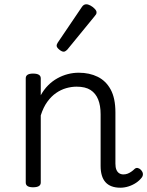

<svg xmlns="http://www.w3.org/2000/svg" viewBox="-20 -858 686 895"><path d="M541 17Q518 17 500.5 10.5Q483 4 471.5 -9Q460 -22 454.5 -41Q449 -60 449 -84V-326Q449 -366 437.5 -394.5Q426 -423 402 -438.5Q378 -454 337 -454Q313 -454 288.5 -447Q264 -440 241.5 -424.5Q219 -409 200.5 -383.5Q182 -358 170 -320V-7Q170 4 161 9.5Q152 15 134 15Q117 15 108.5 9.5Q100 4 100 -7V-493Q100 -504 108.5 -509.5Q117 -515 134 -515Q152 -515 161 -509.5Q170 -504 170 -493V-414Q185 -441 204.5 -460.5Q224 -480 247.5 -493Q271 -506 296 -512.5Q321 -519 347 -519Q397 -519 435.5 -500Q474 -481 496 -440.5Q518 -400 518 -334V-95Q518 -78 522.5 -67Q527 -56 535.5 -50.5Q544 -45 555 -45Q565 -45 573.5 -48Q582 -51 591 -57Q600 -63 608 -71Q615 -77 623.5 -74.5Q632 -72 638 -65Q645 -57 646 -48.5Q647 -40 642 -32Q631 -17 614.5 -6Q598 5 579 11Q560 17 541 17ZM277 -617Q268 -617 256 -627Q244 -637 244 -645Q244 -648 245 -651Q246 -654 249 -659L362 -826Q366 -832 371 -835Q376 -838 382 -838Q391 -838 402 -832Q413 -826 421.5 -817Q430 -808 430 -801Q430 -795 428 -791.5Q426 -788 420 -781L294 -627Q284 -617 277 -617Z"/></svg>

Font: Playwrite US Modern Light
Style: Regular
Weight: 300
Designer: Veronika Burian, José Scaglione
Foundry: TypeTogether
Version: Version 1.003